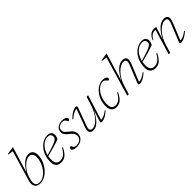

<svg xmlns="http://www.w3.org/2000/svg" viewBox="240 -1912 3114 3114"><g transform="rotate(-45 1797.0 -355.0)"><path d="M87.5 -150Q83 -134.5 80.8 -120Q78.5 -105.5 78.5 -92Q78.5 -53 99.5 -31.2Q120.5 -9.5 164 -9.5Q201.5 -9.5 238.2 -28.2Q275 -47 307.2 -79.2Q339.5 -111.5 364.2 -153.5Q389 -195.5 403 -242Q417 -288.5 417 -335Q417 -381 396.8 -407Q376.5 -433 340 -433Q309 -433 278.2 -417.8Q247.5 -402.5 219.5 -377.8Q191.5 -353 168.2 -323.2Q145 -293.5 128.5 -263.5Q112 -233.5 105 -208.5ZM210 -675Q200.5 -677 184.8 -679.5Q169 -682 151.5 -684.5Q134 -687 119.5 -690L122 -700.5L246 -720.5H257.5L121.5 -273H118.5Q155.5 -334 194 -376.8Q232.5 -419.5 272 -442Q311.5 -464.5 351 -464.5Q405.5 -464.5 431.2 -431Q457 -397.5 457 -345.5Q457 -291 440.2 -238.8Q423.5 -186.5 394.2 -141.5Q365 -96.5 327.2 -62.5Q289.5 -28.5 247.5 -9.2Q205.5 10 163.5 10Q104 10 75 -18.5Q46 -47 46 -95.5Q46 -109.5 48.2 -124.5Q50.5 -139.5 55 -155Z M774 -442.5Q742 -442.5 710 -428.5Q678 -414.5 649.8 -388.2Q621.5 -362 599.8 -325Q578 -288 565.5 -241.8Q553 -195.5 553 -142Q553 -76 578 -49Q603 -22 646 -22Q674.5 -22 701.8 -32.2Q729 -42.5 756.8 -70.5Q784.5 -98.5 814.5 -151H832.5Q800 -85 768.5 -50Q737 -15 704.5 -2.5Q672 10 636.5 10Q603 10 575.8 -3.5Q548.5 -17 532.5 -47Q516.5 -77 516.5 -125.5Q516.5 -185 531.5 -237Q546.5 -289 572.8 -331Q599 -373 633.2 -402.8Q667.5 -432.5 706.8 -448.5Q746 -464.5 786.5 -464.5Q819 -464.5 840 -454Q861 -443.5 871.5 -424.5Q882 -405.5 882 -381Q882 -361 876.2 -340.8Q870.5 -320.5 858.5 -300.5Q829 -289.5 795.2 -278.5Q761.5 -267.5 723.8 -256.5Q686 -245.5 643.2 -234.5Q600.5 -223.5 553.5 -211.5L554 -229.5Q621 -248 668 -262.8Q715 -277.5 746 -289.2Q777 -301 796 -311.5Q815 -322 825.5 -332Q836 -342 842.5 -352.5Q847 -377 843 -397.2Q839 -417.5 822.8 -430Q806.5 -442.5 774 -442.5Z M933 -70.5Q937.5 -63.5 941.8 -53Q946 -42.5 954.5 -32Q963 -22 976.2 -16.8Q989.5 -11.5 1008 -11.5Q1046 -11.5 1073 -24.5Q1100 -37.5 1114.5 -60Q1129 -82.5 1129 -112Q1129 -130 1123 -147.2Q1117 -164.5 1100.8 -183.8Q1084.5 -203 1054 -226.5Q1024 -250 1007 -269.2Q990 -288.5 983.2 -306.2Q976.5 -324 976.5 -342Q976.5 -379.5 994.8 -407Q1013 -434.5 1046 -449.5Q1079 -464.5 1124 -464.5Q1158 -464.5 1180 -456.8Q1202 -449 1212.8 -436.8Q1223.5 -424.5 1223.5 -410.5Q1223.5 -402.5 1220.2 -396Q1217 -389.5 1209 -386.2Q1201 -383 1188 -383Q1185 -389.5 1181 -400.5Q1177 -411.5 1168.5 -421.5Q1159.5 -432 1145.5 -438Q1131.5 -444 1111 -444Q1060 -444 1032.8 -421Q1005.5 -398 1005.5 -356Q1005.5 -340 1012 -325Q1018.5 -310 1034.8 -293.2Q1051 -276.5 1081 -254Q1111 -232 1127.8 -211.2Q1144.5 -190.5 1151.5 -170Q1158.5 -149.5 1158.5 -128Q1158.5 -89.5 1138.5 -58Q1118.5 -26.5 1081.5 -8.2Q1044.5 10 992 10Q958 10 936.5 3Q915 -4 905.2 -15.5Q895.5 -27 895.5 -40Q895.5 -49.5 899.5 -56.2Q903.5 -63 911.8 -66.8Q920 -70.5 933 -70.5Z M1550.5 -28.5 1615.5 -229.5H1619Q1585 -162.5 1553.2 -116.5Q1521.5 -70.5 1491.8 -42.8Q1462 -15 1434 -2.5Q1406 10 1379.5 10Q1339.5 10 1319.2 -8Q1299 -26 1299 -59Q1299 -73 1302.8 -89.8Q1306.5 -106.5 1314 -126L1431 -443.5L1442.5 -431.5Q1424 -433 1400.2 -428Q1376.5 -423 1344.5 -405Q1312.5 -387 1269 -349.5L1260 -361Q1300.5 -401.5 1334 -424Q1367.5 -446.5 1393.2 -455.5Q1419 -464.5 1435.5 -464.5Q1451.5 -464.5 1458.8 -454.8Q1466 -445 1458.5 -425.5L1346.5 -121Q1340.5 -104 1337.2 -90.2Q1334 -76.5 1334 -65Q1334 -42.5 1347.2 -31.2Q1360.5 -20 1387 -20Q1420.5 -20 1456 -42.2Q1491.5 -64.5 1525.5 -103.5Q1559.5 -142.5 1587.5 -194Q1615.5 -245.5 1633.5 -303.5L1681 -454.5H1715L1577.5 -10.5L1566 -23.5Q1583.5 -22 1606.2 -25.2Q1629 -28.5 1660 -43.2Q1691 -58 1732.5 -90.5L1741 -78.5Q1683 -27 1641 -8.5Q1599 10 1573 10Q1551.5 10 1547.5 1.8Q1543.5 -6.5 1550.5 -28.5Z M2039 -443.5Q2001.5 -443.5 1963.8 -420.8Q1926 -398 1895.2 -357Q1864.5 -316 1845.8 -261Q1827 -206 1827 -142Q1827 -77 1849 -49.5Q1871 -22 1914.5 -22Q1943.5 -22 1970.8 -33.5Q1998 -45 2024.5 -72.8Q2051 -100.5 2078.5 -151H2096Q2067 -89.5 2037.8 -54.2Q2008.5 -19 1976.5 -4.5Q1944.5 10 1906.5 10Q1855.5 10 1823 -22.8Q1790.5 -55.5 1790.5 -125.5Q1790.5 -202.5 1814.2 -264.8Q1838 -327 1876.8 -372Q1915.5 -417 1962 -440.8Q2008.5 -464.5 2054.5 -464.5Q2101 -464.5 2122.5 -450Q2144 -435.5 2144 -416.5Q2144 -405 2137 -397.5Q2130 -390 2117.5 -390Q2113 -390 2106.8 -398.8Q2100.5 -407.5 2090 -418.5Q2080 -429.5 2067.8 -436.5Q2055.5 -443.5 2039 -443.5Z M2239 -149.5 2194 0H2159.5L2358.5 -675Q2349.5 -676.5 2333.5 -679Q2317.5 -681.5 2300 -684.2Q2282.5 -687 2268 -690L2270.5 -700.5L2394.5 -720.5H2406L2257 -225H2253.5Q2288 -293 2321.5 -339Q2355 -385 2387 -412.8Q2419 -440.5 2449.5 -452.5Q2480 -464.5 2507.5 -464.5Q2551 -464.5 2570.5 -446.5Q2590 -428.5 2590 -396.5Q2590 -379 2584.5 -357.5Q2579 -336 2569 -311.5L2447 -10L2436 -23.5Q2454 -22 2477 -25.5Q2500 -29 2531.5 -44.2Q2563 -59.5 2606 -92.5L2614 -81Q2574.5 -46 2542.2 -26.2Q2510 -6.5 2485.2 1.8Q2460.5 10 2443 10Q2421.5 10 2416.8 0Q2412 -10 2421 -33L2537.5 -321Q2546 -342 2550.2 -358.8Q2554.5 -375.5 2554.5 -388.5Q2554.5 -411.5 2541.2 -422.2Q2528 -433 2501.5 -433Q2464.5 -433 2425.8 -410.8Q2387 -388.5 2350.8 -349.2Q2314.5 -310 2285.5 -258.8Q2256.5 -207.5 2239 -149.5Z M2936 -442.5Q2904 -442.5 2872 -428.5Q2840 -414.5 2811.8 -388.2Q2783.5 -362 2761.8 -325Q2740 -288 2727.5 -241.8Q2715 -195.5 2715 -142Q2715 -76 2740 -49Q2765 -22 2808 -22Q2836.5 -22 2863.8 -32.2Q2891 -42.5 2918.8 -70.5Q2946.5 -98.5 2976.5 -151H2994.5Q2962 -85 2930.5 -50Q2899 -15 2866.5 -2.5Q2834 10 2798.5 10Q2765 10 2737.8 -3.5Q2710.5 -17 2694.5 -47Q2678.5 -77 2678.5 -125.5Q2678.5 -185 2693.5 -237Q2708.5 -289 2734.8 -331Q2761 -373 2795.2 -402.8Q2829.5 -432.5 2868.8 -448.5Q2908 -464.5 2948.5 -464.5Q2981 -464.5 3002 -454Q3023 -443.5 3033.5 -424.5Q3044 -405.5 3044 -381Q3044 -361 3038.2 -340.8Q3032.5 -320.5 3020.5 -300.5Q2991 -289.5 2957.2 -278.5Q2923.5 -267.5 2885.8 -256.5Q2848 -245.5 2805.2 -234.5Q2762.5 -223.5 2715.5 -211.5L2716 -229.5Q2783 -248 2830 -262.8Q2877 -277.5 2908 -289.2Q2939 -301 2958 -311.5Q2977 -322 2987.5 -332Q2998 -342 3004.5 -352.5Q3009 -377 3005 -397.2Q3001 -417.5 2984.8 -430Q2968.5 -442.5 2936 -442.5Z M3096.5 -341 3085 -344.5Q3106.5 -392 3129.8 -417.5Q3153 -443 3179.5 -452.8Q3206 -462.5 3236 -462.5Q3244 -462.5 3252 -461.8Q3260 -461 3267.2 -459.8Q3274.5 -458.5 3279 -457L3206 -225H3202.5Q3237 -293 3270.5 -339Q3304 -385 3336.2 -412.8Q3368.5 -440.5 3398.8 -452.5Q3429 -464.5 3457 -464.5Q3500 -464.5 3519.5 -446.5Q3539 -428.5 3539 -396.5Q3539 -379 3533.5 -357.5Q3528 -336 3518 -311.5L3396 -10L3385 -23.5Q3403 -22 3426 -25.5Q3449 -29 3480.5 -44.2Q3512 -59.5 3555 -92.5L3563 -81Q3523.5 -46 3491.2 -26.2Q3459 -6.5 3434.2 1.8Q3409.5 10 3392 10Q3370.5 10 3365.8 0Q3361 -10 3370.5 -33L3486.5 -321Q3495 -342 3499.2 -358.8Q3503.5 -375.5 3503.5 -388.5Q3503.5 -411.5 3490.2 -422.2Q3477 -433 3450.5 -433Q3413.5 -433 3375 -411Q3336.5 -389 3300.5 -350Q3264.5 -311 3235.5 -260Q3206.5 -209 3189 -151L3143 0H3109L3238.5 -429.5Q3234.5 -431 3228.2 -431.5Q3222 -432 3213.5 -432Q3190 -432 3169.2 -421.2Q3148.5 -410.5 3130.5 -390.2Q3112.5 -370 3096.5 -341Z"/></g></svg>

Font: Newsreader ExtraLight
Style: Italic
Weight: 250
Italic angle: -17°
Designer: Hugues Gentile
Foundry: Production Type
Version: Version 1.003